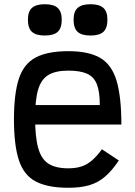

<svg xmlns="http://www.w3.org/2000/svg" viewBox="-20 -874 640 908"><path d="M303 14Q206 14 149.5 -15.5Q93 -45 69.5 -116Q46 -187 46 -309Q46 -432 69.5 -502.5Q93 -573 149.5 -602.5Q206 -632 303 -632Q399 -632 453.5 -600.5Q508 -569 531 -493Q554 -417 554 -285H75V-377H452Q452 -439 438.5 -474.5Q425 -510 392.5 -525Q360 -540 303 -540Q243 -540 209 -519.5Q175 -499 160.5 -451Q146 -403 146 -318Q146 -227 160.5 -174.5Q175 -122 209 -100Q243 -78 303 -78Q338 -78 364.5 -86.5Q391 -95 414 -114.5Q437 -134 462 -168L542 -115Q509 -66 476 -38Q443 -10 402 2Q361 14 303 14ZM408 -706Q366 -706 347 -723.5Q328 -741 328 -781Q328 -819 347 -836.5Q366 -854 408 -854Q450 -854 469 -836.5Q488 -819 488 -781Q488 -741 469 -723.5Q450 -706 408 -706ZM192 -706Q150 -706 131 -723.5Q112 -741 112 -781Q112 -819 131 -836.5Q150 -854 192 -854Q234 -854 253 -836.5Q272 -819 272 -781Q272 -741 253 -723.5Q234 -706 192 -706Z"/></svg>

Font: Victor Mono Thin
Style: Regular
Weight: 100
Monospace: yes
Designer: Rune Bjørnerås
Version: Version 1.561;gftools[0.9.30]